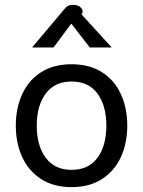

<svg xmlns="http://www.w3.org/2000/svg" viewBox="-20 -759 588 789"><path d="M45 0ZM45 -243Q45 -314 71 -371.5Q97 -429 148.5 -462Q200 -495 274 -495Q348 -495 399.5 -462Q451 -429 477 -371.5Q503 -314 503 -243Q503 -171 477 -114Q451 -57 399.5 -23.5Q348 10 274 10Q200 10 148.5 -23.5Q97 -57 71 -114Q45 -171 45 -243ZM417 -243Q417 -325 380.5 -374.5Q344 -424 274 -424Q205 -424 168 -374.5Q131 -325 131 -243Q131 -160 168 -110.5Q205 -61 274 -61Q344 -61 380.5 -110.5Q417 -160 417 -243ZM239 -715Q250 -729 258 -734Q266 -739 279 -739Q302 -739 312.5 -727.5Q323 -716 318 -705L315 -700L439 -564H349L273 -662L200 -564H112Z"/></svg>

Font: Niramit
Style: Regular
Weight: 400
Version: Version 1.000; ttfautohint (v1.6)